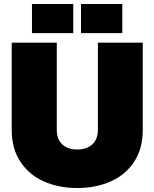

<svg xmlns="http://www.w3.org/2000/svg" viewBox="-20 -935 778 967"><path d="M39 -281V-720H266V-281Q266 -234 293.5 -208Q321 -182 369 -182Q417 -182 445 -208Q473 -234 473 -281V-720H699V-281Q699 -186 655.5 -120Q612 -54 537 -21Q462 12 369 12Q276 12 201.5 -21Q127 -54 83 -120Q39 -186 39 -281ZM141 -915H349V-768H141ZM388 -915H596V-768H388Z"/></svg>

Font: Aspekta 1000
Style: Regular
Weight: 1000
Designer: Ivo Dolenc
Version: Version 2.000